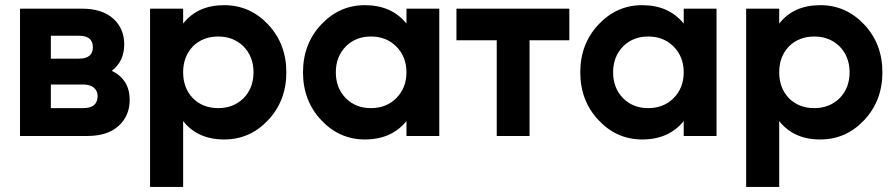

<svg xmlns="http://www.w3.org/2000/svg" viewBox="-20 -534 3518 754"><path d="M418.9 -255.9Q489.3 -221.7 489.3 -141.6Q489.3 -79.1 445.3 -39.1Q402.3 0 322.3 0Q234.4 0 58.6 0Q58.6 -125 58.6 -500Q120.1 -500 301.8 -500Q380.9 -500 424.8 -460.9Q467.8 -421.9 467.8 -359.4Q467.8 -293 418.9 -255.9ZM290 -393.6Q262.7 -393.6 179.7 -393.6Q179.7 -371.1 179.7 -303.7Q207 -303.7 290 -303.7Q344.7 -303.7 344.7 -348.6Q344.7 -393.6 290 -393.6ZM306.6 -109.4Q363.3 -109.4 363.3 -157.2Q363.3 -177.7 347.7 -190.4Q333 -202.1 306.6 -202.1Q264.6 -202.1 179.7 -202.1Q179.7 -178.7 179.7 -109.4Q211.9 -109.4 306.6 -109.4Z M860.4 -513.7Q961.9 -513.7 1033.2 -437.5Q1104.5 -361.3 1104.5 -250Q1104.5 -138.7 1033.2 -62.5Q961.9 13.7 860.4 13.7Q755.9 13.7 699.2 -58.6Q699.2 27.3 699.2 200.2Q666 200.2 569.3 200.2Q569.3 25.4 569.3 -500Q601.6 -500 699.2 -500Q699.2 -485.4 699.2 -441.4Q755.9 -513.7 860.4 -513.7ZM836.9 -109.4Q896.5 -109.4 936.5 -148.4Q975.6 -188.5 975.6 -250Q975.6 -311.5 936.5 -351.6Q896.5 -390.6 836.9 -390.6Q776.4 -390.6 737.3 -351.6Q699.2 -311.5 699.2 -250Q699.2 -188.5 737.3 -148.4Q776.4 -109.4 836.9 -109.4Z M1576.2 -500Q1608.4 -500 1705.1 -500Q1705.1 -375 1705.1 0Q1672.9 0 1576.2 0Q1576.2 -14.6 1576.2 -58.6Q1517.6 13.7 1413.1 13.7Q1312.5 13.7 1241.2 -62.5Q1169.9 -138.7 1169.9 -250Q1169.9 -361.3 1241.2 -437.5Q1312.5 -513.7 1413.1 -513.7Q1517.6 -513.7 1576.2 -441.4Q1576.2 -460.9 1576.2 -500ZM1436.5 -109.4Q1497.1 -109.4 1536.1 -148.4Q1576.2 -188.5 1576.2 -250Q1576.2 -311.5 1536.1 -351.6Q1497.1 -390.6 1436.5 -390.6Q1377 -390.6 1337.9 -351.6Q1298.8 -311.5 1298.8 -250Q1298.8 -188.5 1337.9 -148.4Q1377 -109.4 1436.5 -109.4Z M2215.8 -500Q2215.8 -468.8 2215.8 -376Q2176.8 -376 2059.6 -376Q2059.6 -282.2 2059.6 0Q2027.3 0 1930.7 0Q1930.7 -93.8 1930.7 -376Q1891.6 -376 1772.5 -376Q1772.5 -407.2 1772.5 -500Q1883.8 -500 2215.8 -500Z M2665 -500Q2697.3 -500 2793.9 -500Q2793.9 -375 2793.9 0Q2761.7 0 2665 0Q2665 -14.6 2665 -58.6Q2606.4 13.7 2502 13.7Q2401.4 13.7 2330.1 -62.5Q2258.8 -138.7 2258.8 -250Q2258.8 -361.3 2330.1 -437.5Q2401.4 -513.7 2502 -513.7Q2606.4 -513.7 2665 -441.4Q2665 -460.9 2665 -500ZM2525.4 -109.4Q2585.9 -109.4 2625 -148.4Q2665 -188.5 2665 -250Q2665 -311.5 2625 -351.6Q2585.9 -390.6 2525.4 -390.6Q2465.8 -390.6 2426.8 -351.6Q2387.7 -311.5 2387.7 -250Q2387.7 -188.5 2426.8 -148.4Q2465.8 -109.4 2525.4 -109.4Z M3201.2 -513.7Q3302.7 -513.7 3374 -437.5Q3445.3 -361.3 3445.3 -250Q3445.3 -138.7 3374 -62.5Q3302.7 13.7 3201.2 13.7Q3096.7 13.7 3040 -58.6Q3040 27.3 3040 200.2Q3006.8 200.2 2910.2 200.2Q2910.2 25.4 2910.2 -500Q2942.4 -500 3040 -500Q3040 -485.4 3040 -441.4Q3096.7 -513.7 3201.2 -513.7ZM3177.7 -109.4Q3237.3 -109.4 3277.3 -148.4Q3316.4 -188.5 3316.4 -250Q3316.4 -311.5 3277.3 -351.6Q3237.3 -390.6 3177.7 -390.6Q3117.2 -390.6 3078.1 -351.6Q3040 -311.5 3040 -250Q3040 -188.5 3078.1 -148.4Q3117.2 -109.4 3177.7 -109.4Z"/></svg>

Font: LeFont
Style: Regular
Weight: 700
Designer: Leryon MEDIA
Version: Version 1.0